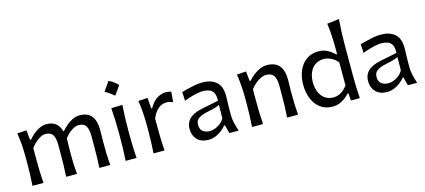

<svg xmlns="http://www.w3.org/2000/svg" viewBox="-60 -1314 4097 1852"><g transform="rotate(-15 1988.0 -388.5)"><path d="M755.9 0Q759.3 -58.1 760.5 -111.8Q761.7 -165.5 761.7 -227.5V-317.4Q761.7 -383.8 741.5 -417.2Q721.2 -450.7 667.5 -450.7Q635.3 -450.7 595.9 -423.8Q556.6 -397 526.4 -356.4Q525.9 -322.3 524.9 -274.4Q523.9 -226.6 523.9 -191.9Q523.9 -140.1 525.9 -94.5Q527.8 -48.8 532.7 0H424.3Q427.7 -58.1 429.2 -111.8Q430.7 -165.5 430.7 -227.5V-317.4Q430.7 -383.8 410.2 -417.2Q389.6 -450.7 335.4 -450.7Q302.2 -450.7 261.2 -421.1Q220.2 -391.6 189.9 -349.1V-227.5Q189.9 -165.5 191.7 -111.8Q193.4 -58.1 197.8 0H87.9Q91.8 -58.1 93.8 -112.3Q95.7 -166.5 95.7 -231.9V-284.7Q95.7 -342.8 91.6 -404.3Q87.4 -465.8 77.6 -526.4L170.4 -532.2L180.2 -434.6H190.4Q210.4 -459 238.8 -483.2Q267.1 -507.3 300.8 -523.4Q334.5 -539.6 370.1 -539.6Q483.9 -539.6 511.2 -432.6H519Q541 -459 570.1 -483.4Q599.1 -507.8 632.6 -523.7Q666 -539.6 701.7 -539.6Q781.7 -539.6 820.1 -491.5Q858.4 -443.4 858.4 -351.1Q858.4 -316.9 857.4 -286.4Q856.4 -255.9 856.4 -231.9Q856.4 -166.5 857.9 -112.3Q859.4 -58.1 864.7 0Z M1057.6 -787.9Q1099.5 -771.8 1148.3 -723.4Q1132.8 -700.9 1116.9 -678.6Q1101.1 -656.3 1083.9 -633.2Q1043.1 -669.7 993.7 -696.6Q1010.3 -720.2 1025.9 -742.2Q1041.5 -764.3 1057.6 -787.9ZM1018.1 0Q1022 -58.1 1023.7 -112.3Q1025.4 -166.5 1025.4 -231.9V-284.7Q1025.4 -356 1022.9 -412.4Q1020.5 -468.8 1016.1 -526.4L1127.9 -529.8Q1123.5 -470.7 1121.3 -414.1Q1119.1 -357.4 1119.1 -284.7V-231.9Q1119.1 -166.5 1121.1 -112.3Q1123 -58.1 1127.4 0Z M1296.9 0Q1300.8 -58.1 1302.7 -112.3Q1304.7 -166.5 1304.7 -231.9V-284.7Q1304.7 -342.8 1300.5 -404.3Q1296.4 -465.8 1286.6 -526.4L1379.4 -532.2L1387.7 -424.3H1397Q1436 -492.7 1480.2 -516.1Q1524.4 -539.6 1558.6 -539.6Q1572.8 -539.6 1587.6 -537.4Q1602.5 -535.2 1616.2 -529.8L1607.9 -429.2Q1591.3 -435.1 1573.7 -439.2Q1556.2 -443.4 1542 -443.4Q1523.9 -443.4 1499.8 -435.3Q1475.6 -427.2 1449.2 -401.4Q1422.9 -375.5 1398.9 -321.8V-227.5Q1398.9 -165.5 1400.6 -111.8Q1402.3 -58.1 1406.7 0Z M1847.2 11.2Q1772.5 11.2 1732.9 -30.3Q1693.4 -71.8 1693.4 -134.3Q1693.4 -177.7 1709.5 -206.5Q1725.6 -235.4 1751.2 -252.9Q1776.9 -270.5 1805.7 -280.5Q1834.5 -290.5 1859.9 -295.4L2028.8 -330.1Q2030.8 -383.8 2015.1 -411.1Q1999.5 -438.5 1971.2 -448Q1942.9 -457.5 1906.2 -457.5Q1892.1 -457.5 1862.8 -452.4Q1833.5 -447.3 1796.6 -437Q1759.8 -426.8 1722.2 -411.6L1717.3 -500Q1742.2 -506.8 1777.8 -516.1Q1813.5 -525.4 1852.5 -532.5Q1891.6 -539.6 1926.8 -539.6Q2014.2 -539.6 2065.4 -495.6Q2116.7 -451.7 2116.7 -354Q2116.7 -330.1 2115 -293.7Q2113.3 -257.3 2113.3 -224.1V-162.6Q2113.3 -127 2122.1 -86.7Q2130.9 -46.4 2147 0H2054.2L2032.2 -83.5H2023.4Q1992.2 -43 1943.6 -15.9Q1895 11.2 1847.2 11.2ZM1881.3 -66.9Q1902.8 -66.9 1930.2 -76.7Q1957.5 -86.4 1983.4 -106.4Q2009.3 -126.5 2025.9 -156.7L2026.9 -288.6Q2018.6 -284.2 2005.4 -278.8Q1992.2 -273.4 1966.6 -266.6Q1940.9 -259.8 1895.5 -250.5Q1850.6 -241.7 1816.7 -220.9Q1782.7 -200.2 1782.7 -154.8Q1782.7 -107.4 1811 -87.2Q1839.4 -66.9 1881.3 -66.9Z M2280.8 0Q2284.7 -58.1 2286.6 -112.3Q2288.6 -166.5 2288.6 -231.9V-284.7Q2288.6 -342.8 2284.4 -404.3Q2280.3 -465.8 2270.5 -526.4L2363.3 -532.2L2373 -434.6H2383.3Q2403.3 -459 2433.6 -483.2Q2463.9 -507.3 2499.5 -523.4Q2535.2 -539.6 2570.8 -539.6Q2655.3 -539.6 2694.8 -491.5Q2734.4 -443.4 2734.4 -351.1Q2734.4 -316.9 2733.2 -286.4Q2731.9 -255.9 2731.9 -231.9Q2731.9 -166.5 2733.6 -112.3Q2735.4 -58.1 2740.2 0H2631.3Q2635.3 -58.1 2636.7 -111.8Q2638.2 -165.5 2638.2 -227.5V-317.4Q2638.2 -383.8 2616.2 -417.2Q2594.2 -450.7 2537.1 -450.7Q2514.6 -450.7 2486.3 -437Q2458 -423.3 2430.7 -400.4Q2403.3 -377.4 2382.8 -349.1V-227.5Q2382.8 -165.5 2384.5 -111.8Q2386.2 -58.1 2390.6 0Z M3085.9 11.7Q3011.2 11.7 2961.4 -26.6Q2911.6 -64.9 2887 -127.9Q2862.3 -190.9 2862.3 -264.6Q2862.3 -342.8 2888.7 -405Q2915 -467.3 2965.6 -503.4Q3016.1 -539.6 3087.9 -539.6Q3137.2 -539.6 3177.2 -517.6Q3217.3 -495.6 3245.6 -466.8H3254.9V-523.9Q3254.9 -590.3 3251.2 -652.3Q3247.6 -714.4 3239.3 -774.4L3359.4 -789.1Q3354.5 -725.1 3351.8 -659.7Q3349.1 -594.2 3349.1 -523.9V-231.9Q3349.1 -166.5 3350.8 -112.3Q3352.5 -58.1 3356.9 0H3268.6L3262.2 -72.8H3253.9Q3175.3 11.7 3085.9 11.7ZM3115.7 -71.8Q3196.8 -73.2 3254.9 -155.3V-384.3Q3225.6 -419.4 3188.7 -437Q3151.9 -454.6 3117.2 -455.1Q3063.5 -453.6 3028.3 -428Q2993.2 -402.3 2975.8 -359.6Q2958.5 -316.9 2958.5 -264.2Q2958.5 -214.4 2974.9 -170.9Q2991.2 -127.4 3026.1 -100.3Q3061 -73.2 3115.7 -71.8Z M3629.9 11.2Q3555.2 11.2 3515.6 -30.3Q3476.1 -71.8 3476.1 -134.3Q3476.1 -177.7 3492.2 -206.5Q3508.3 -235.4 3533.9 -252.9Q3559.6 -270.5 3588.4 -280.5Q3617.2 -290.5 3642.6 -295.4L3811.5 -330.1Q3813.5 -383.8 3797.9 -411.1Q3782.2 -438.5 3753.9 -448Q3725.6 -457.5 3689 -457.5Q3674.8 -457.5 3645.5 -452.4Q3616.2 -447.3 3579.3 -437Q3542.5 -426.8 3504.9 -411.6L3500 -500Q3524.9 -506.8 3560.5 -516.1Q3596.2 -525.4 3635.3 -532.5Q3674.3 -539.6 3709.5 -539.6Q3796.9 -539.6 3848.1 -495.6Q3899.4 -451.7 3899.4 -354Q3899.4 -330.1 3897.7 -293.7Q3896 -257.3 3896 -224.1V-162.6Q3896 -127 3904.8 -86.7Q3913.6 -46.4 3929.7 0H3836.9L3814.9 -83.5H3806.2Q3774.9 -43 3726.3 -15.9Q3677.7 11.2 3629.9 11.2ZM3664.1 -66.9Q3685.5 -66.9 3712.9 -76.7Q3740.2 -86.4 3766.1 -106.4Q3792 -126.5 3808.6 -156.7L3809.6 -288.6Q3801.3 -284.2 3788.1 -278.8Q3774.9 -273.4 3749.3 -266.6Q3723.6 -259.8 3678.2 -250.5Q3633.3 -241.7 3599.4 -220.9Q3565.4 -200.2 3565.4 -154.8Q3565.4 -107.4 3593.8 -87.2Q3622.1 -66.9 3664.1 -66.9Z"/></g></svg>

Font: Pinar Medium
Style: Regular
Weight: 500
Designer: Amin Abedi
Version: Version 3.000